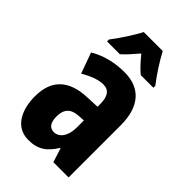

<svg xmlns="http://www.w3.org/2000/svg" viewBox="-233 -850 943 943"><g transform="rotate(45 239.0 -378.0)"><path d="M314 -766H182C164 -729 116 -656 87 -619V-606H176C195 -622 219 -649 248 -683C275 -650 299 -624 321 -606H409V-619C370 -670 337 -722 314 -766ZM255 -560C185 -560 121 -543 70 -512L109 -404C155 -431 193 -444 224 -444C263 -444 281 -417 281 -364V-346L211 -343C92 -338 27 -281 27 -165C27 -76 63 10 156 10C222 10 259 -17 294 -73H297L320 0H426V-362C426 -494 363 -560 255 -560ZM247 -249 281 -251V-201C281 -143 254 -106 217 -106C188 -106 172 -127 172 -171C172 -221 197 -246 247 -249Z"/></g></svg>

Font: Noto Sans Myanmar ExtraCondensed ExtraBold
Style: Regular
Weight: 800
Width: 2
Designer: Monotype Design Team
Foundry: Monotype Imaging Inc.
Version: Version 2.107